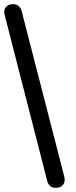

<svg xmlns="http://www.w3.org/2000/svg" viewBox="-25 -750 367 923"><path d="M243 153C259 153 271 148 278.5 138C286 128 288 115 284 99C284 99 79 -697 79 -697C79 -697 79 -697 79 -697C72 -719 58.5 -730 38 -730C38 -730 38 -730 38 -730C22 -730 10 -725 2.5 -715C-5.5 -704.5 -7 -691.5 -2 -676C-2 -676 202 120 202 120C202 120 202 120 202 120C208 142 221.5 153 243 153C243 153 243 153 243 153Z"/></svg>

Font: Jura-Fortis-Bold
Style: Bold
Weight: 500
Designer: Daniel Johnson, Alexei Vanyashin, Mirko Velimirovic
Foundry: Daniel Johnson
Version: ""